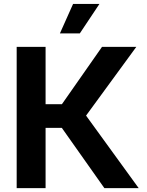

<svg xmlns="http://www.w3.org/2000/svg" viewBox="-20 -969 759 989"><path d="M65.9 0V-727.5H214.8V-432.1H298.8L505.4 -727.5H682.1L423.3 -373.5L694.3 0H517.6L298.3 -310.5H214.8V0ZM288.6 -796.9 356.4 -948.7H492.2L391.1 -796.9Z"/></svg>

Font: Inter-Bold
Style: Bold
Weight: 700
Designer: Rasmus Andersson
Foundry: rsms
Version: Version 4.000;git-a52131595